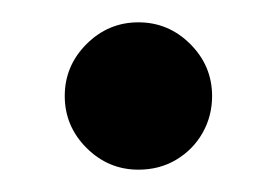

<svg xmlns="http://www.w3.org/2000/svg" viewBox="-20 -142 248 172"><path d="M104 10Q77 10 57.5 -9.5Q38 -29 38 -56Q38 -83 57.5 -102.5Q77 -122 104 -122Q131 -122 150.5 -102.5Q170 -83 170 -56Q170 -38 161.5 -23Q153 -8 138 1Q123 10 104 10Z"/></svg>

Font: MuseoModerno SemiBold
Style: Regular
Weight: 400
Version: Version 1.001